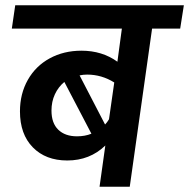

<svg xmlns="http://www.w3.org/2000/svg" viewBox="-20 -711 720 731"><path d="M666 -602H559L474 0H359L381 -157Q322 -100 236 -100Q154 -100 105 -150Q56 -200 56 -287Q56 -354 86 -407Q116 -460 169.5 -489Q223 -518 290 -518Q369 -518 427 -476L444 -602H25L38 -691H680ZM283 -424 380 -237Q388 -245 395 -257L415 -397Q367 -427 312 -427Q297 -427 283 -424ZM273 -192Q304 -192 328 -202L225 -399Q202 -380 189 -352Q176 -324 176 -290Q176 -242 202 -217Q228 -192 273 -192Z"/></svg>

Font: FiraGO Medium
Style: Italic
Weight: 500
Italic angle: -8°
Designer: bBox Type GmbH
Foundry: bBox Type GmbH
Version: Version 1.001